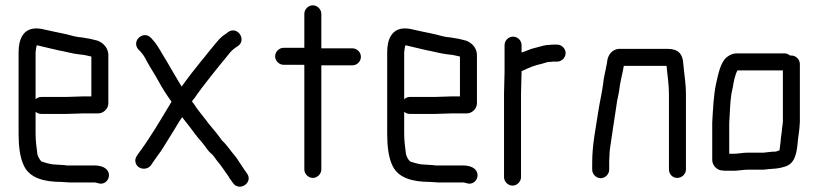

<svg xmlns="http://www.w3.org/2000/svg" viewBox="-20 -646 3082 723"><path d="M118 -475C121 -475 124 -475 126 -474C148 -469 175 -462 198 -457C226 -452 252 -444 280 -441L297 -439C305 -438 317 -434 324 -433V-283H292C279 -283 245 -281 230 -281H136C127 -281 120 -278 114 -272V-449C114 -454 117 -469 118 -475ZM292 -219H346C367 -217 388 -235 388 -257V-440C387 -466 369 -485 347 -493L327 -498C320 -500 313 -501 306 -502L289 -505C277 -506 268 -507 257 -510C227 -519 189 -525 160 -532C143 -535 135 -539 117 -539C67 -539 50 -498 50 -449V-142C50 -96 55 -51 71 -20C93 24 145 39 211 39C221 39 231 41 242 41H334C341 41 345 43 350 44C378 53 400 22 386 -2C377 -17 357 -23 334 -23H232C225 -24 218 -25 211 -25C203 -25 186 -27 179 -27C165 -29 147 -34 136 -38C129 -45 120 -60 120 -72C117 -94 114 -117 114 -143V-225C120 -220 127 -217 136 -217H230C245 -217 279 -219 292 -219Z M840 -526 831 -519C809 -506 796 -487 780 -468L761 -445C755 -437 748 -428 740 -419C714 -387 689 -355 664 -320C648 -346 623 -389 608 -415C589 -444 577 -472 556 -495L549 -503C522 -533 474 -494 500 -461L508 -453C519 -440 523 -435 532 -417C546 -391 560 -371 576 -342C592 -312 608 -288 626 -263C586 -197 547 -129 502 -69L496 -60C491 -53 488 -45 490 -36C495 -9 531 -2 548 -23L554 -32C563 -45 576 -64 586 -77C602 -101 608 -113 626 -141C641 -164 651 -184 666 -205C671 -198 677 -190 683 -183C704 -157 716 -137 738 -113C751 -99 762 -78 775 -68C784 -61 790 -50 797 -41C814 -21 821 -9 834 9C835 11 843 21 843 23L858 44C882 77 935 41 910 7C899 -8 898 -10 887 -27C878 -39 875 -47 864 -60C848 -78 834 -101 816 -117L808 -128C792 -151 770 -173 754 -196C742 -212 722 -235 710 -255C707 -258 705 -261 703 -264C706 -269 709 -273 712 -276C721 -289 730 -302 740 -315C765 -347 786 -375 811 -405L830 -428C842 -443 850 -455 866 -466L875 -472C910 -494 876 -549 840 -526Z M1126 -594V-466H1048C1031 -466 1016 -451 1016 -434C1016 -417 1031 -402 1048 -402H1120C1122 -402 1124 -402 1126 -401V-8C1126 9 1141 24 1158 24C1175 24 1190 9 1190 -8V-400H1307C1324 -400 1339 -414 1339 -432C1339 -450 1324 -464 1307 -464H1190V-594C1190 -611 1175 -626 1158 -626C1141 -626 1126 -611 1126 -594Z M1506 -475C1509 -475 1512 -475 1514 -474C1536 -469 1563 -462 1586 -457C1614 -452 1640 -444 1668 -441L1685 -439C1693 -438 1705 -434 1712 -433V-283H1680C1667 -283 1633 -281 1618 -281H1524C1515 -281 1508 -278 1502 -272V-449C1502 -454 1505 -469 1506 -475ZM1680 -219H1734C1755 -217 1776 -235 1776 -257V-440C1775 -466 1757 -485 1735 -493L1715 -498C1708 -500 1701 -501 1694 -502L1677 -505C1665 -506 1656 -507 1645 -510C1615 -519 1577 -525 1548 -532C1531 -535 1523 -539 1505 -539C1455 -539 1438 -498 1438 -449V-142C1438 -96 1443 -51 1459 -20C1481 24 1533 39 1599 39C1609 39 1619 41 1630 41H1722C1729 41 1733 43 1738 44C1766 53 1788 22 1774 -2C1765 -17 1745 -23 1722 -23H1620C1613 -24 1606 -25 1599 -25C1591 -25 1574 -27 1567 -27C1553 -29 1535 -34 1524 -38C1517 -45 1508 -60 1508 -72C1505 -94 1502 -117 1502 -143V-225C1508 -220 1515 -217 1524 -217H1618C1633 -217 1667 -219 1680 -219Z M1880 -476V-374C1880 -351 1878 -320 1878 -294V21C1878 38 1893 53 1910 53C1927 53 1942 38 1942 21V-295C1942 -320 1944 -351 1944 -374V-378C1947 -379 1949 -380 1951 -381C1971 -391 1996 -401 2021 -406L2041 -412C2046 -413 2050 -413 2053 -413C2058 -414 2063 -414 2068 -414H2078C2095 -414 2110 -429 2110 -446C2110 -463 2095 -478 2078 -478H2068C2061 -478 2055 -478 2049 -477C2042 -477 2035 -476 2026 -474C2010 -469 1997 -467 1981 -462L1955 -452C1951 -451 1947 -449 1944 -448V-476C1944 -493 1930 -508 1912 -508C1894 -508 1880 -493 1880 -476Z M2274 -7V-34C2274 -39 2274 -47 2275 -58C2275 -69 2276 -78 2277 -87C2284 -139 2294 -196 2301 -247C2304 -273 2312 -298 2314 -323C2318 -348 2325 -373 2329 -398H2490C2493 -363 2499 -330 2499 -292V-8C2499 9 2512 24 2530 24C2548 24 2563 9 2563 -8V-292C2563 -331 2556 -371 2553 -406C2551 -443 2534 -462 2494 -462H2318C2287 -464 2268 -440 2266 -412C2266 -409 2265 -406 2264 -401C2260 -377 2253 -354 2251 -329C2247 -298 2238 -260 2233 -227C2224 -165 2210 -103 2210 -34V-7C2210 10 2225 25 2242 25C2259 25 2274 10 2274 -7Z M2744 -67H2726V-183C2729 -228 2729 -277 2739 -315C2743 -339 2747 -362 2757 -381H2928V-189C2927 -171 2925 -169 2924 -151L2921 -129C2920 -114 2918 -101 2916 -86C2916 -83 2916 -81 2915 -80C2911 -78 2902 -75 2898 -75C2893 -75 2887 -75 2881 -74L2863 -72C2858 -71 2854 -71 2851 -71H2792C2777 -71 2758 -67 2744 -67ZM2700 -4C2705 -3 2712 -3 2721 -3H2744C2758 -3 2779 -7 2794 -7H2851C2862 -7 2875 -10 2887 -10C2892 -11 2896 -11 2900 -11C2907 -12 2914 -13 2923 -15L2937 -19C2976 -31 2981 -74 2985 -122L2988 -144C2990 -162 2991 -165 2992 -187V-405C2992 -422 2977 -437 2960 -437H2955C2949 -442 2942 -445 2934 -445H2753C2741 -445 2729 -440 2717 -431C2692 -410 2685 -367 2676 -329C2667 -285 2665 -236 2662 -185V-43C2662 -24 2680 -4 2700 -4Z"/></svg>

Font: Electronic
Style: SeBd
Weight: 600
Version: Version 1.011